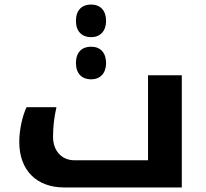

<svg xmlns="http://www.w3.org/2000/svg" viewBox="-20 -827 907 847"><path d="M382 -663C422 -663 448 -690 448 -735C448 -780 423 -807 382 -807C341 -807 315 -782 315 -735C315 -688 342 -663 382 -663ZM382 -477C422 -477 448 -504 448 -549C448 -594 423 -621 382 -621C341 -621 315 -596 315 -549C315 -502 342 -477 382 -477ZM264 0H782V-495H633V-120H308C252 -120 214 -162 214 -223C214 -267 219 -311 229 -354H97C78 -314 65 -252 65 -201C65 -76 141 0 264 0Z"/></svg>

Font: Noto Kufi Arabic
Style: Bold
Weight: 700
Designer: Monotype Design Team, David Williams, Khaled Hosny
Foundry: Google LLC
Version: Version 2.109